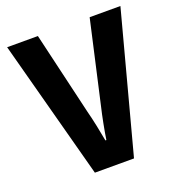

<svg xmlns="http://www.w3.org/2000/svg" viewBox="-130 -821 859 927"><g transform="rotate(-20 300.0 -357.0)"><path d="M200 0 9 -714H167L267 -288Q276 -254 285.5 -208.5Q295 -163 301 -129H306Q311 -163 320 -209.5Q329 -256 337 -289L433 -714H591L401 0Z"/></g></svg>

Font: Noto Sans Mono ExtraBold
Style: Regular
Weight: 800
Designer: Monotype Design Team
Foundry: Monotype Imaging Inc.
Version: Version 2.014